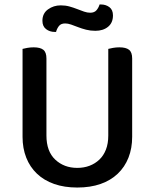

<svg xmlns="http://www.w3.org/2000/svg" viewBox="-20 -826 693 860"><path d="M572 -213Q572 -162 555.5 -120Q539 -78 507.5 -48Q476 -18 430.5 -2Q385 14 326 14Q268 14 222.5 -2Q177 -18 145.5 -48Q114 -78 97.5 -120Q81 -162 81 -213V-607Q88 -609 102 -611.5Q116 -614 131 -614Q160 -614 174 -603Q188 -592 188 -564V-219Q188 -148 227.5 -111Q267 -74 326 -74Q356 -74 381 -83.5Q406 -93 425 -111Q444 -129 454.5 -156Q465 -183 465 -219V-607Q472 -609 486 -611.5Q500 -614 515 -614Q544 -614 558 -603Q572 -592 572 -564ZM252 -802Q273 -802 291 -797Q309 -792 325.5 -785.5Q342 -779 356.5 -774Q371 -769 384 -769Q403 -769 412.5 -780.5Q422 -792 426 -806H432Q454 -806 470 -794Q486 -782 486 -757Q486 -724 464 -706Q442 -688 407 -688Q385 -688 365.5 -693Q346 -698 329.5 -704.5Q313 -711 298.5 -716Q284 -721 272 -721Q253 -721 244 -709.5Q235 -698 231 -683H225Q203 -683 186.5 -695.5Q170 -708 170 -733Q170 -766 195 -784Q220 -802 252 -802Z"/></svg>

Font: Baloo Bhaina 2 Medium
Style: Regular
Weight: 500
Designer: Yesha Goshar, Manish Minz, Shuchita Grover and Ek Type
Foundry: Ek Type
Version: Version 1.640;hotconv 1.0.111;makeotfexe 2.5.65597; ttfautoh